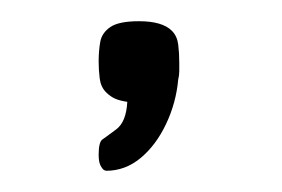

<svg xmlns="http://www.w3.org/2000/svg" viewBox="-20 -93 266 181"><path d="M80 68Q80 68 78.5 67.5Q77 67 75 63.5Q73 60 73 53Q73 41 76.5 38.5Q80 36 80 36Q80 36 89.5 29Q99 22 100 3Q93 2 88.5 0Q84 -2 80 -6Q75 -11 74 -19Q73 -27 73 -35Q73 -45 74.5 -53.5Q76 -62 84 -67.5Q92 -73 111 -73Q133 -73 142 -64Q147 -59 148 -51Q149 -43 149 -34Q149 -30 149 -26Q149 -22 148 -18Q146 4 136.5 24Q127 44 112.5 56Q98 68 80 68Z"/></svg>

Font: Fredoka Expanded Light
Style: Regular
Weight: 300
Width: 7
Designer: Ben Nathan
Foundry: Milena B. Brandão, Ben Nathan
Version: Version 2.001